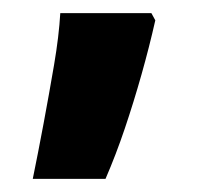

<svg xmlns="http://www.w3.org/2000/svg" viewBox="-20 -142 303 293"><path d="M217 -111Q208 -71 196 -28.5Q184 14 170.5 54Q157 94 141 131H30Q38 92 46.5 46.5Q55 1 62.5 -43Q70 -87 72 -122H211Z"/></svg>

Font: Noto Sans Display SemiCondensed
Style: Regular
Weight: 400
Width: 4
Version: Version 2.003